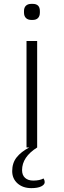

<svg xmlns="http://www.w3.org/2000/svg" viewBox="-20 -762 329 992"><path d="M117 -550H172V0H117ZM104 -697V-705Q104 -723 114 -732.5Q124 -742 142 -742H149Q186 -742 186 -705V-697Q186 -679 176.5 -669Q167 -659 149 -659H142Q124 -659 114 -669Q104 -679 104 -697ZM43 122Q43 80 66 51Q89 22 131 0H172Q94 49 94 117Q94 143 109.5 157Q125 171 152 171Q185 171 205 160Q211 169 211 179Q211 192 193 201Q175 210 142 210Q98 210 70.5 185.5Q43 161 43 122Z"/></svg>

Font: Krub Light
Style: Regular
Weight: 300
Designer: Ekaluck Peanpanawate
Foundry: Cadson Demak Co.,Ltd.
Version: Version 1.000; ttfautohint (v1.6)